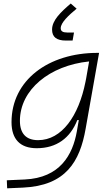

<svg xmlns="http://www.w3.org/2000/svg" viewBox="-20 -818 626 1073"><path d="M20 234.4 107.9 230.5C347.7 219.7 426.3 85 458.5 -98.1L533.7 -522.5H524.4C251 -522.5 44.4 -370.1 44.4 -135.3C44.4 -39.6 92.8 10.3 185.5 10.3C295.9 10.3 372.6 -46.4 412.1 -147H420.4L409.2 -82.5C386.2 46.9 315.4 176.3 117.7 185.1L18.1 189.5ZM478 -474.6 461.4 -379.4 457.5 -359.9C419.9 -170.9 325.7 -34.7 192.9 -34.7C126 -34.7 91.3 -71.8 91.3 -142.6C91.3 -316.9 257.8 -452.1 478 -474.6ZM349.1 -591.3H385.7L393.6 -636.2H356.9C331.1 -636.2 319.3 -643.6 319.3 -660.2C319.3 -691.9 364.7 -733.4 408.2 -769.5L375.5 -798.3C318.8 -750 271 -704.1 271 -652.8C271 -610.8 296.4 -591.3 349.1 -591.3Z"/></svg>

Font: Cascadia Code PL ExtraLight
Style: Italic
Weight: 200
Italic angle: -10°
Monospace: yes
Designer: Aaron Bell
Foundry: Saja Typeworks
Version: Version 2404.023